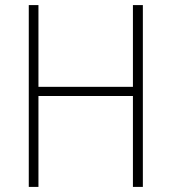

<svg xmlns="http://www.w3.org/2000/svg" viewBox="-20 -827 673 754"><path d="M541 -93H502V-450H131V-93H93V-807H131V-486H502V-807H541Z"/></svg>

Font: Noto Sans Telugu UI SemiCondensed ExtraLight
Style: Regular
Weight: 200
Width: 4
Designer: Jelle Bosma - Monotype Design Team
Foundry: Monotype Imaging Inc.
Version: Version 2.005; ttfautohint (v1.8.4.7-5d5b)